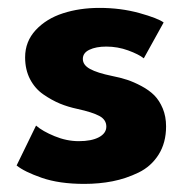

<svg xmlns="http://www.w3.org/2000/svg" viewBox="-20 -442 469 474"><path d="M225.5 -422.5Q278 -422.5 324 -409.8Q370 -397 384 -386.5L335 -298Q322.5 -308 296.5 -317.5Q270.5 -327 242.5 -327Q217 -327 200.8 -319.2Q184.5 -311.5 184.5 -296.5Q184.5 -281.5 202.2 -271.8Q220 -262 256.5 -254.5Q277 -250.5 293.8 -245Q310.5 -239.5 329.2 -229.5Q348 -219.5 360.8 -206.8Q373.5 -194 381.8 -174.2Q390 -154.5 390 -130Q390 -89.5 371.5 -60.2Q353 -31 322 -16Q291 -1 258 5.5Q225 12 188 12Q126.5 12 83.2 -3Q40 -18 21 -33.5L69 -132Q85 -118 114.8 -105.8Q144.5 -93.5 174.5 -93.5Q206 -93.5 224.2 -103.2Q242.5 -113 242.5 -129.5Q242.5 -146.5 225.2 -155.8Q208 -165 171.5 -173Q148 -178 128 -186.2Q108 -194.5 87.2 -208.8Q66.5 -223 54.2 -246.5Q42 -270 42 -300.5Q42 -339.5 68.2 -367.8Q94.5 -396 135.5 -409.2Q176.5 -422.5 225.5 -422.5Z"/></svg>

Font: League Spartan
Style: Bold
Weight: 700
Foundry: The League of Moveable Type
Version: Version 2.002